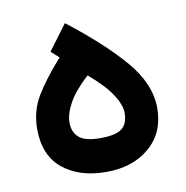

<svg xmlns="http://www.w3.org/2000/svg" viewBox="-61 -533 571 589"><g transform="rotate(-10 225.0 -238.0)"><path d="M178.2 -473.6Q284.7 -391.6 348.4 -317.9Q412.1 -244.1 412.1 -168Q412.1 -91.8 359.9 -46.9Q307.6 -2 225.1 -2Q141.1 -2 89.6 -43.9Q38.1 -85.9 38.1 -168Q38.1 -224.1 65.2 -269.5Q92.3 -314.9 144 -373L119.6 -395ZM218.8 -303.7Q176.8 -265.1 158 -231.7Q139.2 -198.2 139.2 -170.4Q139.2 -141.1 158 -124.3Q176.8 -107.4 224.6 -107.4Q273.4 -107.4 292.2 -122.6Q311 -137.7 311 -170.9Q311 -195.8 288.8 -229.7Q266.6 -263.7 218.8 -303.7Z"/></g></svg>

Font: Vazir Medium WOL-UI
Style: Medium-WOL-UI
Weight: 500
Designer: Saber Rastikerdar
Foundry: Saber Rastikerdar
Version: Version 30.1.0